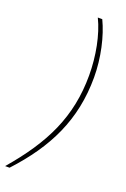

<svg xmlns="http://www.w3.org/2000/svg" viewBox="-234 -763 640 973"><g transform="rotate(20 86.5 -276.0)"><path d="M-69 158H-45C114 -14 201 -189 201 -418C201 -523 176 -633 139 -710H115C153 -632 174 -524 174 -419C174 -196 92 -29 -69 158Z"/></g></svg>

Font: Noto Sans ExtraCondensed Thin
Style: Italic
Weight: 100
Width: 2
Italic angle: -12°
Designer: Monotype Design Team
Foundry: Monotype Imaging Inc.
Version: Version 2.013